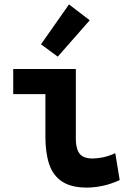

<svg xmlns="http://www.w3.org/2000/svg" viewBox="-20 -839 600 871"><path d="M374 12Q303 12 261.5 -15.5Q220 -43 203 -94.5Q186 -146 186 -218V-412H40V-526H324V-211Q324 -180 331.5 -159.5Q339 -139 355.5 -129.5Q372 -120 399 -120Q417 -120 443 -124.5Q469 -129 503 -144L523 -22Q481 -3 443.5 4.5Q406 12 374 12ZM242 -582 166 -638 293 -819 387 -747Z"/></svg>

Font: Ubuntu Sans Mono
Style: Bold
Weight: 700
Monospace: yes
Designer: Dalton Maag Ltd
Foundry: Dalton Maag Ltd
Version: Version 1.006